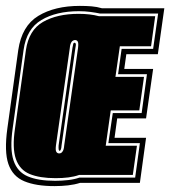

<svg xmlns="http://www.w3.org/2000/svg" viewBox="-27 -621 578 652"><path d="M158 11Q95 11 55.5 -5.5Q16 -22 1.5 -64Q-13 -106 -2 -185L35 -451Q47 -533 103 -567Q159 -601 244 -601Q266 -601 284 -599.5Q302 -598 319 -593H531L509 -437H402L395 -387H493L469 -219H371L362 -153H469L448 0H245Q226 6 204 8.5Q182 11 158 11ZM160 -7Q183 -7 204.5 -9.5Q226 -12 243 -18H432L448 -135H341L356 -237H454L472 -369H374L386 -455H493L510 -575H313Q299 -578 280 -580.5Q261 -583 241 -583Q164 -583 113.5 -553Q63 -523 53 -451L16 -185Q6 -115 19 -76Q32 -37 67.5 -22Q103 -7 160 -7ZM162 -16Q108 -16 74 -30Q40 -44 27 -81Q14 -118 24 -185L61 -451Q71 -519 119 -546.5Q167 -574 240 -574Q279 -574 309 -566H500L486 -464H380L365 -360H462L446 -246H349L332 -126H438L424 -27H242Q225 -21 205 -18.5Q185 -16 162 -16ZM174 -100Q181 -100 185 -106Q190 -112 191 -127L238 -458Q240 -475 237 -480Q234 -485 228 -485Q222 -485 217 -480Q211 -472 210 -458L163 -127Q161 -111 164 -106Q167 -100 174 -100ZM175 -109Q171 -109 172 -127L219 -458L222 -473Q224 -476 226 -476Q229 -476 230 -473Q231 -471 230.5 -467Q230 -463 229 -458L182 -127Q181 -109 175 -109Z"/></svg>

Font: Alumni Sans Collegiate One
Style: Italic
Weight: 400
Italic angle: -8°
Designer: Robert E. Leuschke
Foundry: Robert E. Leuschke
Version: Version 1.100